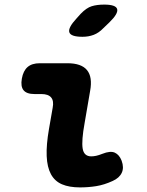

<svg xmlns="http://www.w3.org/2000/svg" viewBox="-20 -805 640 835"><path d="M348 -270Q334 -193 339.5 -159Q345 -125 377 -125Q387 -125 398.5 -127.5Q410 -130 425 -136Q460 -150 479.5 -141Q499 -132 509 -106Q520 -76 509.5 -53.5Q499 -31 470 -18Q433 -1 398.5 4.5Q364 10 328 10Q281 10 249.5 -3.5Q218 -17 201.5 -47.5Q185 -78 183 -126.5Q181 -175 193 -244L209 -336Q215 -366 202.5 -381Q190 -396 160 -396H130Q96 -396 82.5 -412.5Q69 -429 75 -463Q81 -497 100 -513.5Q119 -530 153 -530H273Q334 -530 358.5 -500Q383 -470 372 -410ZM430 -683Q410 -662 387.5 -653.5Q365 -645 339 -645Q288 -645 281.5 -664.5Q275 -684 313 -725L331 -745Q356 -771 379 -778Q402 -785 433 -785Q484 -785 489.5 -765.5Q495 -746 456 -708Z"/></svg>

Font: Maple Mono ExtraBold
Style: Italic
Weight: 800
Italic angle: -10°
Monospace: yes
Designer: subframe7536
Version: Version 7.200